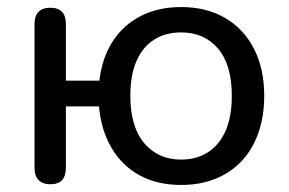

<svg xmlns="http://www.w3.org/2000/svg" viewBox="-20 -516 820 545"><path d="M494 9Q427 9 377 -18Q327 -45 297 -95.5Q267 -146 261 -214H167V-40Q167 -17 156.5 -5Q146 7 123 7Q101 7 89.5 -5Q78 -17 78 -40V-448Q78 -471 89.5 -482.5Q101 -494 123 -494Q145 -494 156 -482.5Q167 -471 167 -448V-287H262Q270 -353 300.5 -399.5Q331 -446 380.5 -471Q430 -496 494 -496Q566 -496 619 -465Q672 -434 701 -377.5Q730 -321 730 -244Q730 -186 713.5 -139Q697 -92 666 -59Q635 -26 591.5 -8.5Q548 9 494 9ZM494 -63Q538 -63 570.5 -84Q603 -105 620.5 -145Q638 -185 638 -244Q638 -332 599 -378Q560 -424 494 -424Q450 -424 417.5 -403.5Q385 -383 367.5 -343Q350 -303 350 -244Q350 -156 389.5 -109.5Q429 -63 494 -63Z"/></svg>

Font: Nunito Medium
Style: Regular
Weight: 500
Designer: Vernon Adams
Foundry: Vernon Adams
Version: Version 3.601